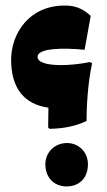

<svg xmlns="http://www.w3.org/2000/svg" viewBox="-20 -649 386 690"><path d="M158 -186C213 -187 254 -197 291 -214C291 -262 295 -348 311 -422L303 -426C268 -419 231 -415 200 -415C151 -415 115 -424 115 -445C115 -476 206 -478 284 -470L306 -592C272 -624 241 -629 212 -629C84 -629 20 -528 20 -434C20 -331 68 -274 154 -262C154 -234 153 -210 153 -191ZM219 21C266 21 296 -10 296 -59C296 -101 264 -135 221 -135C176 -135 143 -101 143 -59C143 -9 176 21 219 21Z"/></svg>

Font: FilmFarsi Display
Style: Regular
Weight: 400
Designer: Borna Izadpanah
Foundry: Borna Izadpanah
Version: Version 1.000;PS 001.000;hotconv 1.0.88;makeotf.lib2.5.64775